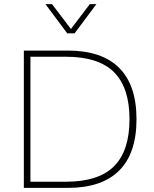

<svg xmlns="http://www.w3.org/2000/svg" viewBox="-20 -914 750 934"><path d="M96 0V-668H310Q475 -668 559.5 -584Q644 -500 644 -334Q644 -168 559.5 -84Q475 0 310 0ZM128 -30H300Q460 -30 535 -105.5Q610 -181 610 -334Q610 -487 535 -562.5Q460 -638 300 -638H128ZM307 -752 201 -894H233L325 -773L417 -894H449L343 -752Z"/></svg>

Font: Gantari Thin
Style: Regular
Weight: 250
Designer: Anugrah Pasau
Foundry: Lafontype
Version: Version 1.000